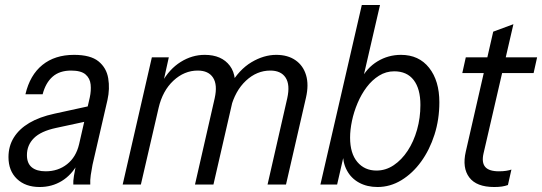

<svg xmlns="http://www.w3.org/2000/svg" viewBox="-20 -740 2174 770"><path d="M274 0Q273 -13 276.5 -34.5Q280 -56 285 -81L279 -82L340 -349Q346 -376 343.5 -401Q341 -426 323 -441.5Q305 -457 265 -457Q219 -457 191 -432.5Q163 -408 151 -362H82Q100 -439 150 -479.5Q200 -520 277 -520Q343 -520 375 -494Q407 -468 414 -426Q421 -384 411 -339L351 -79Q347 -59 344 -38Q341 -17 342 0ZM139 10Q82 10 48 -22.5Q14 -55 14 -110Q14 -154 35.5 -188.5Q57 -223 97.5 -247Q138 -271 198 -284L349 -317L335 -255L205 -227Q144 -214 116 -186Q88 -158 88 -118Q88 -85 107.5 -69Q127 -53 163 -53Q213 -53 249 -81.5Q285 -110 297 -161L292 -84Q267 -38 227.5 -14Q188 10 139 10Z M472 0 589 -510H657L633 -402H638L545 0ZM762 0 841 -346Q853 -400 834.5 -428.5Q816 -457 773 -457Q719 -457 675.5 -416.5Q632 -376 616 -307L629 -409Q659 -463 704.5 -491.5Q750 -520 801 -520Q869 -520 902 -476Q935 -432 916 -348L836 0ZM1053 0 1132 -346Q1144 -400 1125.5 -428.5Q1107 -457 1064 -457Q1010 -457 966.5 -416.5Q923 -376 905 -306L903 -399Q939 -461 988.5 -490.5Q1038 -520 1088 -520Q1134 -520 1165 -498.5Q1196 -477 1207.5 -438.5Q1219 -400 1207 -348L1127 0Z M1494 10Q1452 10 1420 -7.5Q1388 -25 1371 -57Q1354 -89 1355 -131L1363 -135L1332 0H1265L1431 -720H1504L1433 -413L1426 -419Q1451 -468 1494 -494Q1537 -520 1588 -520Q1660 -520 1701 -468Q1742 -416 1742 -330Q1742 -261 1722.5 -200Q1703 -139 1669 -92Q1635 -45 1590 -17.5Q1545 10 1494 10ZM1490 -56Q1527 -56 1559 -77.5Q1591 -99 1615 -135.5Q1639 -172 1652.5 -219.5Q1666 -267 1666 -319Q1666 -384 1639 -419Q1612 -454 1561 -454Q1528 -454 1500 -436.5Q1472 -419 1450.5 -390.5Q1429 -362 1414 -326.5Q1399 -291 1391.5 -255Q1384 -219 1384 -188Q1384 -125 1413 -90.5Q1442 -56 1490 -56Z M1962 10Q1891 10 1862 -28.5Q1833 -67 1848 -132L1958 -613L2039 -643L1919 -124Q1911 -88 1926 -70.5Q1941 -53 1981 -53Q1997 -53 2010 -55Q2023 -57 2031 -60L2017 2Q2006 6 1993 8Q1980 10 1962 10ZM1834 -447 1848 -510H2134L2120 -447Z"/></svg>

Font: Instrument Sans SemiCondensed
Style: Italic
Weight: 400
Width: 4
Italic angle: -13°
Designer: Rodrigo Fuenzalida
Foundry: fragTYPE
Version: Version 1.000;gftools[0.9.28]